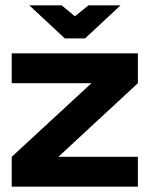

<svg xmlns="http://www.w3.org/2000/svg" viewBox="-20 -700 561 720"><path d="M24 -500V-388H323L24 -112V0H497V-112H199L497 -388V-500ZM90 -680 223 -556H299L432 -680H312L261 -639L211 -680Z"/></svg>

Font: LT Wave Bold
Style: Regular
Weight: 700
Designer: Daniel Lyons
Version: Version 2.5 (Glyphs App)